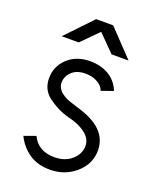

<svg xmlns="http://www.w3.org/2000/svg" viewBox="-134 -779 704 869"><g transform="rotate(20 217.5 -344.0)"><path d="M57 -574H139L218 -654L297 -574H379L259 -700H177ZM364 -422Q348 -464 310 -488Q271 -512 218 -512Q152 -512 110 -473Q68 -434 68 -376Q68 -322 109 -290Q130 -274 156.5 -260.5Q183 -247 214 -239Q234 -234 250 -228Q266 -222 279 -214Q328 -186 328 -144Q328 -105 295 -76Q263 -48 212 -48Q134 -48 104 -111L48 -91Q71 -44 112 -16Q153 12 212 12Q285 12 337 -34Q388 -79 388 -144Q388 -198 350 -236Q312 -274 230 -297Q214 -302 200.5 -306.5Q187 -311 176 -316Q128 -340 128 -376Q128 -408 152 -430Q175 -452 218 -452Q250 -452 275 -438Q300 -424 307 -402Z"/></g></svg>

Font: Unageo Variable
Style: Regular
Weight: 300
Designer: Richard Sepsi
Foundry: Richard Sepsi
Version: Version 2.200